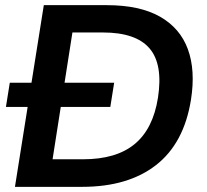

<svg xmlns="http://www.w3.org/2000/svg" viewBox="-20 -725 802 745"><path d="M38 0 150 -705H394Q522 -705 600.5 -660.5Q679 -616 709 -534Q739 -452 721 -338Q694 -169 585.5 -84.5Q477 0 299 0ZM184 -107H303Q431 -107 502.5 -166Q574 -225 593 -346Q613 -476 560 -537.5Q507 -599 379 -599H261ZM3 -310 18 -404H423L408 -310Z"/></svg>

Font: Mulish ExtraLight
Style: Bold Italic
Weight: 700
Italic angle: -9°
Version: Version 3.603